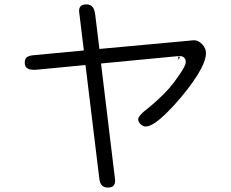

<svg xmlns="http://www.w3.org/2000/svg" viewBox="-20 -783 1040 863"><path d="M788.1 -527.8 781.2 -527.3 782.2 -512.2 788.6 -527.3ZM426.3 19Q428.7 41 438.2 50.5Q447.8 60.1 464.8 60.1Q481.9 60.1 489.7 52.2Q497.6 44.4 497.6 27.8L434.1 -497.6L781.2 -530.8V-528.8L783.7 -530.8Q787.6 -530.8 789.1 -530.8Q800.8 -530.8 807.6 -523.9Q814.9 -516.6 814.9 -503.9Q814.9 -488.8 788.6 -450.2Q764.6 -414.1 741.2 -387.2Q698.2 -338.4 634.3 -287.6Q624 -279.8 617.2 -272.5Q601.1 -256.8 601.1 -247.1Q601.1 -234.9 612.1 -224.6Q623 -214.4 634.8 -214.4Q668.5 -214.4 732.9 -279.3Q761.2 -307.1 794.4 -346.7Q856.9 -421.9 884.3 -475.1Q905.8 -516.6 905.8 -543.9Q905.8 -566.9 888.4 -584.5Q871.1 -602.1 852.1 -602.1L426.8 -563L407.7 -719.2Q403.3 -753.4 383.3 -760.7Q377.4 -763.2 369.1 -763.2Q350.6 -763.2 343 -755.6Q335.4 -748 335.4 -732.9L356.9 -556.2L128.9 -534.7Q107.9 -532.7 98.6 -523.9Q91.3 -516.6 91.3 -501.7Q91.3 -486.8 99.1 -479Q108.9 -469.2 131.8 -469.2H139.2L364.3 -490.7Z"/></svg>

Font: YuPearl-ExtraLight
Style: ExtraLight
Weight: 200
Designer: Max Yao
Foundry: Max-Everyday
Version: Version 1.011; ttfautohint (v1.8.3)